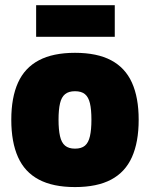

<svg xmlns="http://www.w3.org/2000/svg" viewBox="-20 -723 590 755"><path d="M274.9 12.6Q188.4 12.6 132.9 -16.8Q77.3 -46.1 50.9 -105.1Q24.4 -164 24.4 -252.1Q24.4 -339.6 50.9 -398.1Q77.3 -456.5 132.9 -485.9Q188.4 -515.3 274.9 -515.3Q361.9 -515.3 417.1 -485.9Q472.4 -456.5 498.8 -398.1Q525.3 -339.6 525.3 -252.1Q525.3 -164 498.8 -105.1Q472.4 -46.1 417.1 -16.8Q361.9 12.6 274.9 12.6ZM274.9 -138.5Q300.2 -138.5 314.1 -150.3Q328 -162 333.7 -187.5Q339.5 -213 339.5 -252.1Q339.5 -292.3 333.7 -316.7Q328 -341.2 314.1 -352.7Q300.2 -364.3 274.9 -364.3Q250 -364.3 235.9 -352.7Q221.7 -341.2 216 -316.5Q210.2 -291.7 210.2 -252.1Q210.2 -213 216 -187.5Q221.7 -162 235.9 -150.3Q250 -138.5 274.9 -138.5ZM122.1 -578.2V-702.5H431.3V-578.2Z"/></svg>

Font: TitilliumWeb ExtraLight
Style: Regular
Weight: 400
Designer: Mohamed Gaber, Accademia di Belle Arti di Urbino and others
Foundry: Kief Type Foundry, Accademia di Belle Arti di Urbino and others
Version: Version 3.000; ttfautohint (v1.8.2)